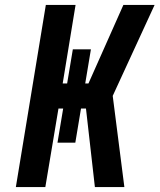

<svg xmlns="http://www.w3.org/2000/svg" viewBox="-20 -755 644 775"><path d="M44 0 165 -735H285L233 -418H251L274 -556H347L324 -418H337L478 -735H604L435 -368L482 0H363L327 -317H307L284 -179H212L235 -317H216L163 0Z"/></svg>

Font: Iosevka SS04 Extended Oblique
Style: Bold
Weight: 700
Width: 7
Italic angle: -9°
Monospace: yes
Designer: Belleve Invis
Foundry: Belleve Invis
Version: Version 19.0.0; ttfautohint (v1.8.4)